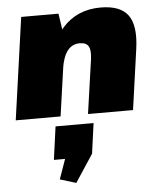

<svg xmlns="http://www.w3.org/2000/svg" viewBox="-60 -604 836 1011"><g transform="rotate(-5 358.0 -98.5)"><path d="M436 -287Q442 -334 430 -354.5Q418 -375 384 -375Q344 -375 319.5 -344Q295 -313 285 -250L199 -163L208 -221Q232 -383 309 -468Q386 -553 509 -553Q614 -553 654.5 -497Q695 -441 678 -320L633 0H395ZM89 -540H286L307 -401L250 0H13ZM420 50 398 210 302 356 217 330 295 109 373 225H195L219 50Z"/></g></svg>

Font: Pathway Extreme SemiCondensed Black
Style: Italic
Weight: 900
Width: 4
Italic angle: -8°
Version: Version 1.001;gftools[0.9.26]